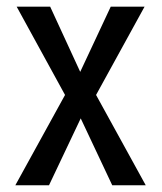

<svg xmlns="http://www.w3.org/2000/svg" viewBox="-20 -548 479 568"><path d="M217.3 -335.4 128.4 -528.3H29.3L172.4 -267.1L25.4 0H125L218.8 -197.8L312 0H411.1L264.2 -267.1L407.7 -528.3H307.6Z"/></svg>

Font: Roboto Condensed
Style: Regular
Weight: 400
Designer: Google
Version: Version 2.134; 2016